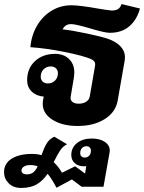

<svg xmlns="http://www.w3.org/2000/svg" viewBox="-96 -612 711 948"><path d="M213 -467Q255 -463 330.5 -447Q406 -431 438 -420Q478 -406 499.5 -382.5Q521 -359 521 -330Q521 -320 520 -315L485 -115Q475 -58 421 -24Q367 10 287 10Q212 10 163.5 -20.5Q115 -51 115 -99Q115 -109 116 -115L120 -135Q83 -138 60.5 -160Q38 -182 38 -216Q38 -274 76.5 -310Q115 -346 176 -346Q219 -346 245 -320.5Q271 -295 271 -254Q271 -246 269 -230L253 -135Q250 -118 261.5 -109Q273 -100 292 -100Q314 -100 329 -109.5Q344 -119 347 -135L373 -285Q374 -289 374 -295Q374 -311 354 -320Q315 -337 222.5 -355.5Q130 -374 54 -379Q59 -437 86.5 -484.5Q114 -532 158.5 -559Q203 -586 257 -586Q297 -586 398 -568Q411 -566 431 -563Q451 -560 456 -560Q473 -560 485.5 -566.5Q498 -573 504 -592L595 -570Q581 -516 543.5 -483Q506 -450 446 -450Q420 -450 345 -473Q318 -481 292.5 -487Q267 -493 255 -493Q226 -493 213 -467ZM190 -251Q190 -265 180.5 -274.5Q171 -284 155 -284Q133 -284 119 -269.5Q105 -255 105 -233Q105 -219 114.5 -209.5Q124 -200 140 -200Q162 -200 176 -214.5Q190 -229 190 -251ZM446 131Q446 138 445 141L415 310H307L259 274L183 315Q159 269 139 246Q117 279 86.5 297.5Q56 316 8 316Q-30 316 -53 293Q-76 270 -76 238Q-76 195 -38.5 171.5Q-1 148 62 148Q88 148 109 154Q121 119 134 97Q147 75 172 63L235 100Q214 111 200.5 131.5Q187 152 169 189Q191 208 210 241L275 209L324 245L330 208Q327 209 318 209Q290 209 273 193.5Q256 178 256 153Q256 117 284 94.5Q312 72 357 72Q397 72 421.5 88.5Q446 105 446 131ZM353 132Q353 122 347 116Q341 110 331 110Q317 110 308.5 119.5Q300 129 300 144Q300 154 306 160Q312 166 322 166Q336 166 344.5 156.5Q353 147 353 132ZM90 209Q73 203 53 203Q34 203 22 210.5Q10 218 10 231Q10 239 17 244Q24 249 36 249Q56 249 68.5 239Q81 229 90 209Z"/></svg>

Font: Sarabun ExtraBold
Style: Italic
Weight: 800
Italic angle: -10°
Designer: Suppakit Chalermlarp | Katatrad Co.,Ltd.
Foundry: Cadson Demak Co.,Ltd.
Version: Version 1.000; ttfautohint (v1.6)